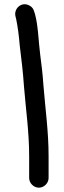

<svg xmlns="http://www.w3.org/2000/svg" viewBox="-20 -708 295 889"><path d="M160 161C184 161 205 140 205 116V16C205 -99 190 -202 181 -314C177 -374 172 -407 166 -456C158 -519 157 -588 142 -643L138 -655C135 -667 128 -676 117 -682C80 -703 42 -668 52 -631L55 -619C62 -585 68 -541 71 -501C79 -432 86 -383 91 -308C100 -198 115 -97 115 16V116C115 140 136 161 160 161Z"/></svg>

Font: Electronic
Style: Blk
Weight: 900
Version: Version 1.011